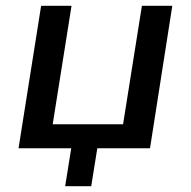

<svg xmlns="http://www.w3.org/2000/svg" viewBox="-20 -512 660 663"><path d="M205 131 226 0H44L122 -492H227L162 -83H405L470 -492H575L498 0H316L295 131Z"/></svg>

Font: Nunito Sans 10pt SemiBold
Style: Italic
Weight: 600
Italic angle: -9°
Designer: Vernon Adams
Foundry: Vernon Adams
Version: Version 3.101;gftools[0.9.27]